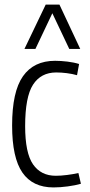

<svg xmlns="http://www.w3.org/2000/svg" viewBox="-20 -810 392 840"><path d="M33 -261Q33 -409 80.5 -476.5Q128 -544 221 -544Q246 -544 275 -540.5Q304 -537 326 -530L317 -481Q296 -487 272 -490Q248 -493 226 -493Q159 -493 124.5 -439.5Q90 -386 90 -258Q90 -141 124.5 -91Q159 -41 224 -41Q246 -41 273.5 -44.5Q301 -48 323 -53L334 -6Q310 1 276.5 5.5Q243 10 214 10Q123 10 78 -55Q33 -120 33 -261ZM87 -596 180 -790H240L331 -596H283L209 -752L135 -596Z"/></svg>

Font: Georama SemiCondensed Light
Style: Regular
Weight: 300
Width: 4
Designer: Jean-Baptiste Levee
Foundry: Production Type
Version: Version 1.000